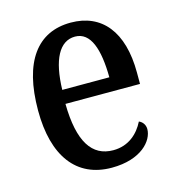

<svg xmlns="http://www.w3.org/2000/svg" viewBox="-89 -623 650 709"><g transform="rotate(-15 236.5 -268.5)"><path d="M253 10C366 10 416 -50 416 -94C416 -112 405 -124 393 -129C372 -87 334 -51 275 -51C194 -51 150 -116 148 -262H433V-305C433 -463 362 -547 244 -547C117 -547 44 -452 44 -264C44 -90 118 10 253 10ZM330 -315H150C153 -429 186 -493 246 -493C306 -493 329 -422 330 -315Z"/></g></svg>

Font: Noto Serif Myanmar Condensed Medium
Style: Regular
Weight: 500
Width: 3
Designer: Ben Mitchell and the Monotype Design Team
Foundry: Monotype Imaging Inc.
Version: Version 2.106